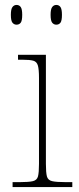

<svg xmlns="http://www.w3.org/2000/svg" viewBox="-20 -758 320 778"><path d="M31 0V-20H61Q97 -20 113.5 -24Q130 -28 134 -43.5Q138 -59 138 -94V-442Q138 -477 133.5 -492.5Q129 -508 115 -512Q101 -516 71 -516H53V-536H166V-94Q166 -59 170 -43.5Q174 -28 191 -24Q208 -20 245 -20H273V0ZM208 -658Q198 -658 191.5 -666Q185 -674 185 -698Q185 -721 191.5 -729.5Q198 -738 208 -738Q219 -738 225 -729.5Q231 -721 231 -698Q231 -674 225 -666Q219 -658 208 -658ZM47 -658Q37 -658 30.5 -666Q24 -674 24 -698Q24 -721 30.5 -729.5Q37 -738 47 -738Q58 -738 64 -729.5Q70 -721 70 -698Q70 -674 64 -666Q58 -658 47 -658Z"/></svg>

Font: Noto Serif Armenian Thin
Style: Regular
Weight: 250
Version: Version 2.007